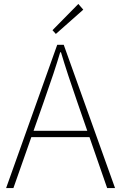

<svg xmlns="http://www.w3.org/2000/svg" viewBox="-20 -953 614 973"><path d="M270 -726H303L563 0H523L372 -435Q322 -578 289 -688H285Q258 -596 201 -435L48 0H11ZM123 -290H447V-258H123ZM246 -800 377 -933 402 -904 263 -781Z"/></svg>

Font: Merged Yaku Han JP Thin
Style: Regular
Weight: 250
Designer: Ryoko NISHIZUKA 西塚涼子 (kana, bopomofo & ideographs); Paul D. Hunt (Latin, Greek & Cyrillic); Sandoll Communications 산돌커뮤니
Foundry: Adobe
Version: Version 2.004